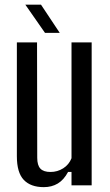

<svg xmlns="http://www.w3.org/2000/svg" viewBox="-20 -778 460 806"><path d="M163.9 7.6Q108.8 7.6 79.8 -22.9Q50.8 -53.4 50.8 -122V-600H135.5L136.3 -115.4Q136.3 -84.2 149.5 -70.2Q162.7 -56.1 191.9 -56.1Q221.1 -56.1 245.3 -71.4Q269.5 -86.7 280.2 -113.8V-600H364.8V0H280.2V-56.3H265.8Q248 -22.9 222.6 -7.6Q197.2 7.6 163.9 7.6ZM168.9 -640 86.4 -758.3H152.2L230.8 -640Z"/></svg>

Font: Big Shoulders Thin
Style: Regular
Weight: 100
Version: Version 2.002